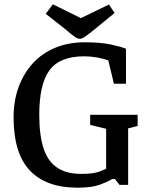

<svg xmlns="http://www.w3.org/2000/svg" viewBox="-20 -857 686 890"><path d="M339 13Q194 13 118.5 -66.5Q43 -146 43 -313Q43 -390 66.5 -454Q90 -518 133 -564.5Q176 -611 237 -636Q298 -661 373 -661Q447 -661 495 -650.5Q543 -640 564 -631V-469H508L482 -577Q461 -585 430.5 -590.5Q400 -596 370 -596Q257 -596 209.5 -531.5Q162 -467 162 -325Q162 -231 181.5 -170.5Q201 -110 244 -80.5Q287 -51 356 -51Q385 -51 405 -53.5Q425 -56 440.5 -61.5Q456 -67 472 -75V-260L398 -278V-325H618V-273L574 -262V0H534L513 -27H500Q479 -14 442 -0.5Q405 13 339 13ZM350 -677Q339 -677 323 -689Q307 -701 281 -723L192 -793L225 -837L355 -773L485 -836L511 -797L421 -723Q391 -699 375.5 -688Q360 -677 350 -677Z"/></svg>

Font: Faustina Light Medium
Style: Regular
Weight: 500
Version: Version 1.200